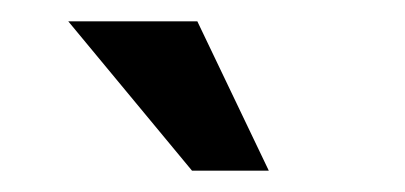

<svg xmlns="http://www.w3.org/2000/svg" viewBox="-20 -757 380 180"><path d="M232 -597H160L44 -737H165Z"/></svg>

Font: MongolianScript
Style: Regular
Weight: 400
Designer: Bolorsoft LLC, NUM
Foundry: Bolorsoft LLC
Version: Version 3.2